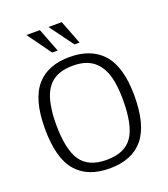

<svg xmlns="http://www.w3.org/2000/svg" viewBox="-161 -1015 996 1139"><g transform="rotate(-20 336.5 -445.5)"><path d="M279 -902H363L421 -752H389ZM140 -902H225L283 -752H248ZM190 -586Q144 -539 131 -444Q124 -403 124 -344Q124 -185 172.5 -114Q221 -43 335 -43Q450 -43 498.5 -113.5Q547 -184 547 -343Q547 -458 520 -524Q487 -600 420 -624Q385 -637 335 -637Q239 -637 190 -586ZM543 -612Q619 -528 619 -344Q619 -161 548 -75Q477 11 335 11Q198 11 127 -70Q53 -153 53 -343Q53 -528 128 -612Q199 -692 335 -692Q470 -692 543 -612Z"/></g></svg>

Font: Pavanam
Style: Regular
Weight: 400
Designer: Tharique Azeez
Foundry: Tharique Azeez
Version: Version 1.86; ttfautohint (v1.3) -l 8 -r 50 -G 200 -x 14 -D 